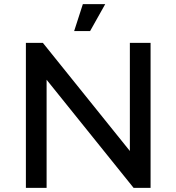

<svg xmlns="http://www.w3.org/2000/svg" viewBox="-20 -907 852 927"><path d="M105 0V-700H187L607 -178V-700H707V0H625L205 -522V0ZM338 -757 380 -887H488L415 -757Z"/></svg>

Font: Montserrat Z Med
Style: Regular
Weight: 500
Designer: Julieta Ulanovsky
Foundry: Julieta Ulanovsky
Version: Version 8.000